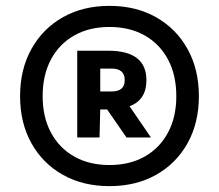

<svg xmlns="http://www.w3.org/2000/svg" viewBox="-20 -769 747 655"><path d="M353.5 -134Q263 -134 194.2 -172.8Q125.5 -211.5 87 -280.8Q48.5 -350 48.5 -441Q48.5 -532 87 -601.5Q125.5 -671 194.2 -710Q263 -749 353.5 -749Q444 -749 512.8 -710Q581.5 -671 620 -601.5Q658.5 -532 658.5 -441Q658.5 -350 620 -280.8Q581.5 -211.5 512.8 -172.8Q444 -134 353.5 -134ZM353.5 -206Q422.5 -206 473.8 -235Q525 -264 553.2 -316.8Q581.5 -369.5 581.5 -441Q581.5 -513 553.2 -566Q525 -619 473.8 -648Q422.5 -677 353.5 -677Q284.5 -677 233.2 -648Q182 -619 153.8 -566Q125.5 -513 125.5 -441Q125.5 -369.5 153.8 -316.8Q182 -264 233.2 -235Q284.5 -206 353.5 -206ZM243.5 -300V-596H349Q479.5 -596 479.5 -495.5Q479.5 -428 422 -406.5L495 -300H411.5L345.5 -395.5H322L319.5 -300ZM322 -457H361Q405.5 -457 405.5 -495.5Q405.5 -535 361 -535H322Z"/></svg>

Font: Encode Sans XBd
Style: Regular
Weight: 800
Designer: Multiple Designers
Foundry: Impallari Type
Version: Version 3.002; ttfautohint (v1.8.3) -l 8 -r 50 -G 200 -x 14 